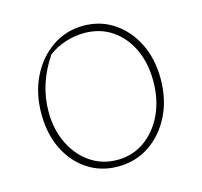

<svg xmlns="http://www.w3.org/2000/svg" viewBox="-97 -758 916 871"><g transform="rotate(-15 360.5 -322.0)"><path d="M354 7Q275 7 212.5 -34Q150 -75 114.5 -147Q79 -219 79 -313Q79 -410 116.5 -486Q154 -562 219 -606.5Q284 -651 366 -651Q446 -651 508.5 -609Q571 -567 607 -494.5Q643 -422 643 -328Q643 -232 605.5 -156.5Q568 -81 503 -37Q438 7 354 7ZM359 -23Q431 -23 487 -62.5Q543 -102 575.5 -170.5Q608 -239 608 -327Q608 -412 577 -477.5Q546 -543 490.5 -580.5Q435 -618 361 -618Q317 -618 273 -604Q229 -590 193 -563Q113 -445 113 -315Q113 -231 145 -165Q177 -99 232.5 -61Q288 -23 359 -23Z"/></g></svg>

Font: Piazzolla SC Thin
Style: Regular
Weight: 100
Designer: Juan Pablo del Peral
Foundry: Huerta Tipografica
Version: Version 1.330